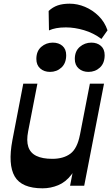

<svg xmlns="http://www.w3.org/2000/svg" viewBox="-20 -1008 603 1042"><path d="M211.3 14Q97.5 14 59.9 -50.4Q22.3 -114.7 47.3 -247.5L106.3 -554H183L132.7 -295Q122.7 -244 133.7 -210.9Q144.7 -177.7 177.4 -161.9Q210 -146 263.7 -146Q324.5 -146 362 -174Q399.5 -202 413.8 -276.5L412.5 -173.5Q399 -101 367.8 -60.3Q336.5 -19.5 295.6 -2.8Q254.8 14 211.3 14ZM360.3 0 467.8 -554H544.5L437 0ZM251.3 -617.8Q219.5 -617.8 198.4 -636.3Q177.3 -654.8 177.3 -688Q177.3 -730.5 203.9 -753.6Q230.5 -776.7 266.2 -776.7Q298.5 -776.7 318.9 -759Q339.2 -741.2 339.2 -708.5Q339.2 -665.3 313.6 -641.5Q288 -617.8 251.3 -617.8ZM460 -617.8Q428.2 -617.8 407.1 -636.3Q386 -654.8 386 -688Q386 -730.5 413 -753.6Q440 -776.7 475.7 -776.7Q507.2 -776.7 527.6 -759Q548 -741.2 548 -708.5Q548 -665.3 522.4 -641.5Q496.7 -617.8 460 -617.8ZM530.5 -796.7Q487.2 -829 436.2 -844.1Q385.2 -859.3 337.5 -859.3Q307.2 -859.3 285.4 -855.1Q263.5 -851 245.8 -843L244 -948.5Q266.5 -969.5 293.4 -978.7Q320.2 -988 358 -988Q400 -988 441 -970.9Q482 -953.7 515 -921.5Q548 -889.2 563.5 -843.5Z"/></svg>

Font: Savate ExtraLight
Style: Italic
Weight: 200
Italic angle: -11°
Designer: Max Esnée
Foundry: Plomb Type
Version: Version 2.000